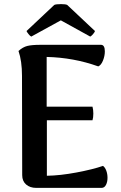

<svg xmlns="http://www.w3.org/2000/svg" viewBox="-20 -914 589 934"><path d="M503 -49Q503 -29 495.5 -14.5Q488 0 474 0H156Q126 0 107 -16.5Q88 -33 88 -62L87 -545Q87 -617 70 -666Q91 -685 113 -690.5Q135 -696 177 -696H471Q490 -696 490 -664Q490 -642 481 -619.5Q472 -597 458 -591Q338 -634 207 -637V-395H430Q434 -380 434 -362Q434 -342 430 -329H208V-59Q273 -60 352.5 -75Q432 -90 481 -107Q491 -100 497 -84Q503 -68 503 -49ZM442 -763Q441 -758 433 -748.5Q425 -739 419 -736L276 -815L132 -736Q126 -739 118.5 -748.5Q111 -758 109 -763L244 -890Q252 -894 277 -894Q299 -894 307 -890Z"/></svg>

Font: Arima Madurai ExtraBold
Style: Regular
Weight: 800
Designer: Joana Correia and Natanael Gama
Foundry: NDISCOVER
Version: Version 1.020